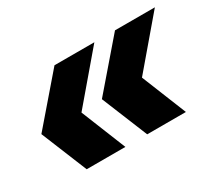

<svg xmlns="http://www.w3.org/2000/svg" viewBox="-83 -619 795 709"><g transform="rotate(-30 314.5 -265.0)"><path d="M371 -461 200 -260 277 -69H112L32 -265L201 -461ZM629 -461 458 -260 535 -69H370L290 -265L459 -461Z"/></g></svg>

Font: Prodigy Sans ExtraBold
Style: Italic
Weight: 800
Italic angle: -13°
Designer: Wei Huang
Foundry: Wei Huang
Version: Version 1.003; ttfautohint (v1.8.3)